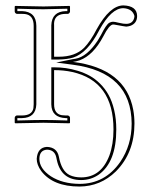

<svg xmlns="http://www.w3.org/2000/svg" viewBox="-20 -453 569 707"><path d="M248.5 -225.1Q442.9 -200.7 470.7 -48.3Q475.1 -23.9 475.1 2Q475.1 109.4 406.7 178.2Q350.1 233.4 272.9 233.9Q175.3 233.9 131.8 176.8Q115.2 153.8 115.2 131.8Q118.2 89.8 152.8 87.9Q189.9 89.4 196.8 124Q206.5 177.2 236.8 191.9Q254.9 200.2 278.8 200.2Q352.1 200.2 382.8 119.6Q397.9 78.1 397.9 23.9Q397.9 -154.3 245.6 -188Q214.4 -194.8 179.2 -194.8V-68.8Q179.2 -33.7 207.5 -28.8Q214.4 -27.8 222.2 -27.8H230Q236.8 -25.9 237.8 -20V-1L235.8 1Q234.4 1 140.1 -1L36.1 1L34.2 -1V-20Q36.1 -26.9 42 -27.8H61Q98.1 -27.8 103 -54.7Q104 -61.5 104 -68.8V-357.9Q104 -397.5 71.8 -401.4Q66.9 -401.9 61 -401.9H42Q35.2 -403.8 34.2 -410.2V-429.2L36.1 -431.2Q37.1 -431.2 140.1 -429.2L235.8 -431.2L237.8 -429.2V-410.2Q236.3 -403.3 230 -401.9H222.2Q184.6 -401.9 179.7 -373Q178.7 -366.7 179.2 -359.9V-244.1H196.8Q256.3 -244.1 289.6 -276.9Q313 -300.8 335.9 -345.2Q384.3 -432.6 434.1 -433.1Q484.4 -431.6 484.9 -394Q484.9 -367.2 460 -357.9Q452.1 -355.5 444.8 -355Q441.4 -355 401.9 -362.3Q397.9 -362.8 396 -362.8Q381.8 -361.3 360.8 -319.8Q323.7 -249.5 273.4 -231Q266.1 -228.5 259.8 -227.1Q251 -225.6 248.5 -225.1ZM247.6 -214.8 187 -222.7 246.6 -234.9Q251 -235.8 258.3 -236.8Q300.3 -244.1 339.8 -303.7Q346.7 -314.5 352.1 -324.7Q370.6 -361.8 382.3 -369.1Q389.6 -373 396 -373Q402.3 -373 417.5 -369.1Q436.5 -364.7 444.8 -365.2Q468.3 -365.2 474.1 -386.7Q475.1 -390.6 475.1 -394Q467.8 -420.9 434.1 -422.9Q390.1 -422.9 345.7 -342.3Q344.7 -340.8 344.7 -340.3Q302.2 -258.3 250 -241.2Q227.5 -234.4 196.8 -233.9H168.9V-359.9Q170.9 -410.6 222.2 -412.1H228V-420.9Q173.3 -419.4 140.1 -418.9Q108.4 -418.9 43.9 -420.9V-412.1H61Q113.3 -410.2 113.8 -357.9V-68.8Q111.8 -19 61 -18.1H43.9V-9.3Q108.4 -11.2 140.1 -11.2Q173.8 -11.2 228 -9.3V-18.1H222.2Q169.9 -20 168.9 -68.8V-205.1H179.2Q201.7 -205.1 222.7 -202.1Q243.7 -199.2 266.8 -192.1Q290 -185.1 310.1 -174.1Q330.1 -163.1 348.4 -145Q366.7 -127 379.6 -103.8Q392.6 -80.6 400.4 -47.9Q408.2 -15.1 408.2 23.9Q408.2 143.6 343.8 189.9Q314.9 210 278.8 210Q205.6 210 189.5 137.2Q188.5 131.8 187 125.5Q180.7 98.6 152.8 98.1Q125.5 100.1 125 131.8Q125 168 167.5 196.3Q210 223.6 272.9 224.1Q366.7 224.1 422.9 143.1Q464.8 81.5 464.8 2Q463.9 -187 247.6 -214.8Z"/></svg>

Font: Linux Biolinum Outline O
Style: Bold
Weight: 700
Designer: Philipp H. Poll
Foundry: Philipp H. Poll
Version: Version 0.9.2